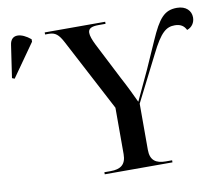

<svg xmlns="http://www.w3.org/2000/svg" viewBox="-274 -818 1056 913"><g transform="rotate(-10 254.0 -361.0)"><path d="M-183 -522 -71 -681V-693C-114 -729 -165 -737 -172 -683L-195 -527ZM160 0H487V-10H457C409 -10 382 -28 382 -79V-302L494 -523C542 -620 570 -640 611 -640C640 -640 656 -627 665 -608C689 -616 703 -637 703 -662C703 -694 679 -720 635 -720C574 -720 546 -686 502 -586L444 -455C421 -405 394 -348 377 -312C361 -346 341 -389 314 -439L224 -615C211 -641 204 -661 204 -675C204 -696 220 -704 255 -704H288V-714H-4V-704H14C45 -704 61 -691 82 -651L265 -303V-79C265 -28 238 -10 190 -10H160Z"/></g></svg>

Font: Noto Serif Display Medium
Style: Regular
Weight: 500
Designer: Monotype Design Team
Foundry: Monotype Imaging Inc.
Version: Version 2.009